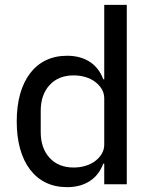

<svg xmlns="http://www.w3.org/2000/svg" viewBox="-20 -760 625 792"><path d="M410 -85H406Q388 -37 349.5 -12.5Q311 12 257 12Q208 12 169.5 -6.5Q131 -25 104 -60.5Q77 -96 63 -146Q49 -196 49 -259Q49 -322 63 -372Q77 -422 104 -457.5Q131 -493 169.5 -511.5Q208 -530 257 -530Q311 -530 349.5 -505.5Q388 -481 406 -433H410V-740H503V0H410ZM284 -69Q310 -69 333 -76Q356 -83 373 -96Q390 -109 400 -126Q410 -143 410 -164V-354Q410 -375 400 -392Q390 -409 373 -422Q356 -435 333 -442Q310 -449 284 -449Q221 -449 184.5 -409Q148 -369 148 -303V-215Q148 -149 184.5 -109Q221 -69 284 -69Z"/></svg>

Font: IBM Plex Sans KR Text
Style: Regular
Weight: 450
Designer: Mike Abbink; Paul van der Laan; Pieter van Rosmalen; Wujin Sim; Chorong Kim; Dohee Lee;
Foundry: Sandoll Inc.
Version: Version 1.001